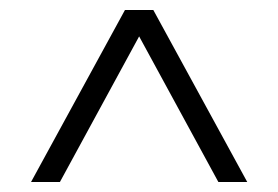

<svg xmlns="http://www.w3.org/2000/svg" viewBox="-20 -710 558 385"><path d="M42.2 -345 230.6 -690H287.4L475.8 -345H417.9L247.6 -658H270.4L100.1 -345Z"/></svg>

Font: Platypi Light
Style: Regular
Weight: 300
Designer: David Sargent
Foundry: Bolt Cutter Type
Version: Version 1.200